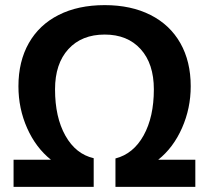

<svg xmlns="http://www.w3.org/2000/svg" viewBox="-20 -730 816 750"><path d="M33 -106H179Q120 -153 86 -229.5Q52 -306 52 -393Q52 -490 92.5 -561.5Q133 -633 209 -671.5Q285 -710 389 -710Q492 -710 568 -671.5Q644 -633 684.5 -561.5Q725 -490 725 -393Q725 -307 691 -230Q657 -153 598 -106H743V0H431V-111Q501 -129 541 -201Q581 -273 581 -381Q581 -481 529.5 -538Q478 -595 389 -595Q299 -595 247 -538Q195 -481 195 -381Q195 -272 235.5 -200Q276 -128 346 -112V0H33Z"/></svg>

Font: Sarabun
Style: Bold
Weight: 700
Designer: Suppakit Chalermlarp | Katatrad Co.,Ltd.
Foundry: Cadson Demak Co.,Ltd.
Version: Version 1.000; ttfautohint (v1.6)